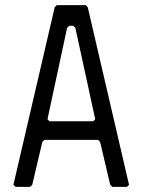

<svg xmlns="http://www.w3.org/2000/svg" viewBox="-20 -724 552 744"><path d="M172 -254H341L349 -262L272 -616L264 -624H248L240 -616L164 -262ZM40 0 32 -8 192 -696 200 -704H312L320 -696L480 -8L472 0H415L407 -8L368 -174L360 -182H152L144 -174L105 -8L97 0Z"/></svg>

Font: Hasubi Mono
Style: Regular
Weight: 400
Designer: Eli Heuer
Foundry: Eli Heuer
Version: Version 1.000